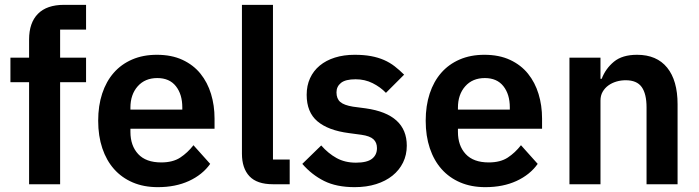

<svg xmlns="http://www.w3.org/2000/svg" viewBox="-20 -760 2883 792"><path d="M100 -421H23V-522H100V-597Q100 -666 136.5 -703Q173 -740 244 -740H335V-638H228V-522H335V-421H228V0H100Z M631 12Q573 12 527.5 -7.5Q482 -27 450.5 -62.5Q419 -98 402 -148.5Q385 -199 385 -262Q385 -324 401.5 -374Q418 -424 449 -459.5Q480 -495 525 -514.5Q570 -534 627 -534Q688 -534 733 -513Q778 -492 807 -456Q836 -420 850.5 -372.5Q865 -325 865 -271V-229H518V-216Q518 -159 550 -124.5Q582 -90 645 -90Q693 -90 723.5 -110Q754 -130 778 -161L847 -84Q815 -39 759.5 -13.5Q704 12 631 12ZM629 -438Q578 -438 548 -404Q518 -370 518 -316V-308H732V-317Q732 -371 705.5 -404.5Q679 -438 629 -438Z M1106 0Q1040 0 1009 -33Q978 -66 978 -126V-740H1106V-102H1175V0Z M1443 12Q1368 12 1317 -13.5Q1266 -39 1227 -84L1305 -160Q1334 -127 1368.5 -108Q1403 -89 1448 -89Q1494 -89 1514.5 -105Q1535 -121 1535 -149Q1535 -172 1520.5 -185.5Q1506 -199 1471 -204L1419 -211Q1334 -222 1289.5 -259.5Q1245 -297 1245 -369Q1245 -407 1259 -437.5Q1273 -468 1299 -489.5Q1325 -511 1361.5 -522.5Q1398 -534 1443 -534Q1481 -534 1510.5 -528.5Q1540 -523 1564 -512.5Q1588 -502 1608 -486.5Q1628 -471 1647 -452L1572 -377Q1549 -401 1517 -417Q1485 -433 1447 -433Q1405 -433 1386.5 -418Q1368 -403 1368 -379Q1368 -353 1383.5 -339.5Q1399 -326 1436 -320L1489 -313Q1658 -289 1658 -159Q1658 -121 1642.5 -89.5Q1627 -58 1599 -35.5Q1571 -13 1531.5 -0.5Q1492 12 1443 12Z M1982 12Q1924 12 1878.5 -7.5Q1833 -27 1801.5 -62.5Q1770 -98 1753 -148.5Q1736 -199 1736 -262Q1736 -324 1752.5 -374Q1769 -424 1800 -459.5Q1831 -495 1876 -514.5Q1921 -534 1978 -534Q2039 -534 2084 -513Q2129 -492 2158 -456Q2187 -420 2201.5 -372.5Q2216 -325 2216 -271V-229H1869V-216Q1869 -159 1901 -124.5Q1933 -90 1996 -90Q2044 -90 2074.5 -110Q2105 -130 2129 -161L2198 -84Q2166 -39 2110.5 -13.5Q2055 12 1982 12ZM1980 -438Q1929 -438 1899 -404Q1869 -370 1869 -316V-308H2083V-317Q2083 -371 2056.5 -404.5Q2030 -438 1980 -438Z M2329 0V-522H2457V-435H2462Q2478 -477 2512.5 -505.5Q2547 -534 2608 -534Q2689 -534 2732 -481Q2775 -428 2775 -330V0H2647V-317Q2647 -373 2627 -401Q2607 -429 2561 -429Q2541 -429 2522.5 -423.5Q2504 -418 2489.5 -407.5Q2475 -397 2466 -381.5Q2457 -366 2457 -345V0Z"/></svg>

Font: IBM Plex Sans Devanagari SemiBold
Style: Regular
Weight: 600
Designer: Mike Abbink, Paul van der Laan, Pieter van Rosmalen, Erin McLaughlin
Foundry: Bold Monday
Version: Version 1.1